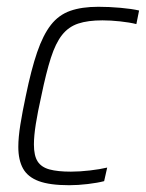

<svg xmlns="http://www.w3.org/2000/svg" viewBox="-20 -538 430 566"><path d="M184 8Q127 8 94.5 -4Q62 -16 48 -41Q34 -66 34 -105Q34 -133 40 -170.5Q46 -208 56 -255Q72 -333 89.5 -384Q107 -435 130 -464.5Q153 -494 187 -506Q221 -518 270 -518Q301 -518 335 -515Q369 -512 390 -507L382 -467Q362 -472 334 -475Q306 -478 282 -478Q239 -478 210.5 -468.5Q182 -459 163 -435Q144 -411 130 -367.5Q116 -324 102 -256Q91 -207 85.5 -172Q80 -137 80 -112Q80 -79 91 -62Q102 -45 126 -38.5Q150 -32 189 -32Q215 -32 245 -35.5Q275 -39 296 -44L287 -4Q268 1 239 4.5Q210 8 184 8Z"/></svg>

Font: Saira SemiCondensed ExtraLight
Style: Italic
Weight: 250
Width: 4
Italic angle: -12°
Designer: Hector Gatti with collaboration of the Omnibus-Type team
Foundry: Omnibus-Type
Version: Version 1.101